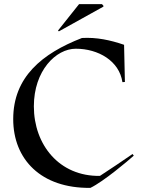

<svg xmlns="http://www.w3.org/2000/svg" viewBox="-20 -898 687 930"><path d="M44 -321C44 -126 179 15 418 12C482 -19 600 -119 628 -144L622 -152C569 -116 517 -80 464 -46C267 -43 144 -197 144 -383C144 -556 251 -662 347 -662C456 -662 558 -603 573 -500L585 -501L581 -681C514 -704 448 -718 377 -714C184 -639 44 -525 44 -321ZM265 -746 481 -866V-870L474 -878H363L261 -750Z"/></svg>

Font: Mazius Display
Style: Regular
Weight: 400
Designer: Alberto Casagrande & Collletttivo
Foundry: Collletttivo
Version: Version 2.000;Glyphs 3.2 (3217)